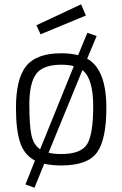

<svg xmlns="http://www.w3.org/2000/svg" viewBox="-20 -757 567 890"><path d="M264 -510Q309 -510 342 -501L385 -605L428 -590L384 -485Q473 -436 473 -257Q473 -110 429.5 -50Q386 10 264 10Q220 10 185 2L140 113L98 98L142 -13Q93 -38 73.5 -96Q54 -154 54 -257Q54 -392 101.5 -451Q149 -510 264 -510ZM264 -457Q179 -457 147.5 -414Q116 -371 116 -272.5Q116 -174 126 -129.5Q136 -85 166 -65L322 -450Q300 -457 264 -457ZM264 -43Q356 -43 384 -89Q412 -135 412 -264.5Q412 -394 362 -432Q362 -432 205 -49Q229 -43 264 -43ZM149 -640 356 -737 378 -685 168 -598Z"/></svg>

Font: Titillium Web[RUS by Daymarius]
Style: Regular
Weight: 300
Designer: Cyrillization by Daymarius
Foundry: Cyrillization by Daymarius
Version: Version 1.002 September 12, 2018